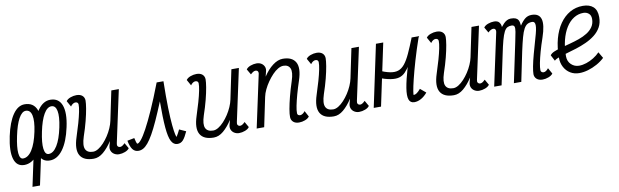

<svg xmlns="http://www.w3.org/2000/svg" viewBox="-48 -1170 6097 1890"><g transform="rotate(-10 3000.0 -225.0)"><path d="M158 182 282 -400H357L233 182ZM373 -44Q294 -44 268 -123Q242 -202 273 -349Q302 -485 355 -558.5Q408 -632 478 -632Q563 -632 592 -555Q621 -478 590 -337Q560 -197 503.5 -120.5Q447 -44 373 -44ZM117 -44Q41 -44 17 -123Q-7 -202 24 -349Q53 -485 104 -558.5Q155 -632 222 -632Q310 -632 341 -555Q372 -478 341 -337Q311 -197 252.5 -120.5Q194 -44 117 -44ZM116 -109Q167 -109 207 -171.5Q247 -234 271 -349Q293 -454 280.5 -510.5Q268 -567 222 -567Q184 -567 151 -507.5Q118 -448 95 -337Q72 -228 77.5 -168.5Q83 -109 116 -109ZM372 -109Q419 -109 457.5 -171.5Q496 -234 520 -349Q542 -454 531 -510.5Q520 -567 478 -567Q436 -567 401.5 -507.5Q367 -448 344 -337Q321 -228 328.5 -168.5Q336 -109 372 -109Z M669 -531 636 -590Q650 -610 680 -621Q710 -632 740 -632Q777 -632 798 -614Q819 -596 820 -565Q820 -537 811.5 -485.5Q803 -434 785.5 -365.5Q768 -297 741 -218Q713 -132 731.5 -93.5Q750 -55 807 -55Q832 -55 859.5 -72Q887 -89 913.5 -117.5Q940 -146 963 -181Q986 -216 1002.5 -254Q1019 -292 1026 -326L1087 -618H1162L1050 -97Q1050 -93 1049 -88Q1048 -83 1048 -79Q1049 -68 1057 -61.5Q1065 -55 1076 -55Q1086 -55 1097.5 -61.5Q1109 -68 1125 -84L1157 -28Q1144 -9 1114 2.5Q1084 14 1053 14Q1028 14 1006.5 1Q985 -12 976 -34.5Q967 -57 975 -86L987 -130Q944 -64 897.5 -25Q851 14 801 14Q700 14 665.5 -46Q631 -106 670 -225Q693 -295 710.5 -356.5Q728 -418 737.5 -465.5Q747 -513 746 -539Q745 -551 737.5 -557Q730 -563 717 -563Q705 -563 692 -554.5Q679 -546 669 -531Z M1677 -124 1743 -94Q1717 -36 1694.5 -11Q1672 14 1638 14Q1599 14 1577 -27.5Q1555 -69 1546.5 -166Q1538 -263 1539 -429Q1496 -324 1461.5 -248Q1427 -172 1398 -121Q1369 -70 1344 -40.5Q1319 -11 1296 1.5Q1273 14 1249 14Q1211 14 1189.5 -15Q1168 -44 1157 -103L1228 -117Q1234 -90 1238 -77Q1242 -64 1244.5 -60.5Q1247 -57 1249 -57Q1263 -57 1288 -87Q1313 -117 1349 -183.5Q1385 -250 1433 -357Q1481 -464 1540 -618H1608Q1605 -459 1608 -351Q1611 -243 1617.5 -178Q1624 -113 1630.5 -85Q1637 -57 1638 -57Q1641 -57 1646.5 -66.5Q1652 -76 1660.5 -91Q1669 -106 1677 -124Z M1869 -531 1836 -590Q1850 -610 1880 -621Q1910 -632 1940 -632Q1977 -632 1998 -614Q2019 -596 2020 -565Q2020 -537 2011.5 -485.5Q2003 -434 1985.5 -365.5Q1968 -297 1941 -218Q1913 -132 1931.5 -93.5Q1950 -55 2007 -55Q2032 -55 2059.5 -72Q2087 -89 2113.5 -117.5Q2140 -146 2163 -181Q2186 -216 2202.5 -254Q2219 -292 2226 -326L2287 -618H2362L2250 -97Q2250 -93 2249 -88Q2248 -83 2248 -79Q2249 -68 2257 -61.5Q2265 -55 2276 -55Q2286 -55 2297.5 -61.5Q2309 -68 2325 -84L2357 -28Q2344 -9 2314 2.5Q2284 14 2253 14Q2228 14 2206.5 1Q2185 -12 2176 -34.5Q2167 -57 2175 -86L2187 -130Q2144 -64 2097.5 -25Q2051 14 2001 14Q1900 14 1865.5 -46Q1831 -106 1870 -225Q1893 -295 1910.5 -356.5Q1928 -418 1937.5 -465.5Q1947 -513 1946 -539Q1945 -551 1937.5 -557Q1930 -563 1917 -563Q1905 -563 1892 -554.5Q1879 -546 1869 -531Z M2925 -87 2957 -28Q2944 -9 2914 2.5Q2884 14 2853 14Q2817 14 2796 -4.5Q2775 -23 2774 -53Q2773 -82 2782 -133.5Q2791 -185 2808.5 -253.5Q2826 -322 2852 -401Q2880 -486 2863 -524.5Q2846 -563 2796 -563Q2771 -563 2742.5 -546.5Q2714 -530 2686.5 -501Q2659 -472 2634.5 -437Q2610 -402 2592 -364.5Q2574 -327 2567 -292L2506 0H2431L2543 -521Q2544 -525 2545 -530Q2546 -535 2545 -540Q2544 -551 2537 -557Q2530 -563 2517 -563Q2508 -563 2496.5 -557Q2485 -551 2468 -535L2436 -590Q2450 -610 2480 -621Q2510 -632 2540 -632Q2567 -632 2587.5 -619.5Q2608 -607 2617.5 -584.5Q2627 -562 2618 -533L2607 -488Q2650 -554 2701.5 -593Q2753 -632 2802 -632Q2896 -632 2929.5 -572.5Q2963 -513 2923 -393Q2900 -324 2883 -262.5Q2866 -201 2856.5 -153.5Q2847 -106 2848 -79Q2848 -68 2856 -61.5Q2864 -55 2876 -55Q2888 -55 2901.5 -64Q2915 -73 2925 -87Z M3069 -531 3036 -590Q3050 -610 3080 -621Q3110 -632 3140 -632Q3177 -632 3198 -614Q3219 -596 3220 -565Q3220 -537 3211.5 -485.5Q3203 -434 3185.5 -365.5Q3168 -297 3141 -218Q3113 -132 3131.5 -93.5Q3150 -55 3207 -55Q3232 -55 3259.5 -72Q3287 -89 3313.5 -117.5Q3340 -146 3363 -181Q3386 -216 3402.5 -254Q3419 -292 3426 -326L3487 -618H3562L3450 -97Q3450 -93 3449 -88Q3448 -83 3448 -79Q3449 -68 3457 -61.5Q3465 -55 3476 -55Q3486 -55 3497.5 -61.5Q3509 -68 3525 -84L3557 -28Q3544 -9 3514 2.5Q3484 14 3453 14Q3428 14 3406.5 1Q3385 -12 3376 -34.5Q3367 -57 3375 -86L3387 -130Q3344 -64 3297.5 -25Q3251 14 3201 14Q3100 14 3065.5 -46Q3031 -106 3070 -225Q3093 -295 3110.5 -356.5Q3128 -418 3137.5 -465.5Q3147 -513 3146 -539Q3145 -551 3137.5 -557Q3130 -563 3117 -563Q3105 -563 3092 -554.5Q3079 -546 3069 -531Z M3674 0H3601L3732 -618H3805ZM4081 -106 4137 -59Q4107 -23 4073 -4.5Q4039 14 4006 14Q3965 14 3952 -23Q3939 -60 3951.5 -137.5Q3964 -215 3999 -334.5Q4034 -454 4088 -618H4164Q4112 -536 4077 -471.5Q4042 -407 4015 -361.5Q3988 -316 3961 -288.5Q3934 -261 3899.5 -251.5Q3865 -242 3815 -250Q3765 -258 3691 -285L3706 -356Q3773 -327 3820.5 -317.5Q3868 -308 3903 -320Q3938 -332 3967 -368Q3996 -404 4024.5 -466Q4053 -528 4089 -618H4160Q4116 -491 4086 -388Q4056 -285 4038 -211Q4020 -137 4013.5 -97Q4007 -57 4011 -57Q4026 -57 4042.5 -68.5Q4059 -80 4081 -106Z M4269 -531 4236 -590Q4250 -610 4280 -621Q4310 -632 4340 -632Q4377 -632 4398 -614Q4419 -596 4420 -565Q4420 -537 4411.5 -485.5Q4403 -434 4385.5 -365.5Q4368 -297 4341 -218Q4313 -132 4331.5 -93.5Q4350 -55 4407 -55Q4432 -55 4459.5 -72Q4487 -89 4513.5 -117.5Q4540 -146 4563 -181Q4586 -216 4602.5 -254Q4619 -292 4626 -326L4687 -618H4762L4650 -97Q4650 -93 4649 -88Q4648 -83 4648 -79Q4649 -68 4657 -61.5Q4665 -55 4676 -55Q4686 -55 4697.5 -61.5Q4709 -68 4725 -84L4757 -28Q4744 -9 4714 2.5Q4684 14 4653 14Q4628 14 4606.5 1Q4585 -12 4576 -34.5Q4567 -57 4575 -86L4587 -130Q4544 -64 4497.5 -25Q4451 14 4401 14Q4300 14 4265.5 -46Q4231 -106 4270 -225Q4293 -295 4310.5 -356.5Q4328 -418 4337.5 -465.5Q4347 -513 4346 -539Q4345 -551 4337.5 -557Q4330 -563 4317 -563Q4305 -563 4292 -554.5Q4279 -546 4269 -531Z M5287 14Q5251 14 5229.5 -4.5Q5208 -23 5207 -53Q5207 -81 5216.5 -131Q5226 -181 5244.5 -249Q5263 -317 5287 -400Q5314 -489 5312.5 -526Q5311 -563 5284 -563Q5256 -563 5236 -552Q5216 -541 5200 -512Q5184 -483 5169.5 -430.5Q5155 -378 5137 -295L5076 0H5002L5086 -399Q5099 -459 5105 -495Q5111 -531 5105.5 -547Q5100 -563 5076 -563Q5052 -563 5034.5 -553.5Q5017 -544 5002.5 -516Q4988 -488 4973.5 -434.5Q4959 -381 4941 -293L4879 0H4805L4917 -521Q4917 -525 4918.5 -530Q4920 -535 4919 -540Q4916 -563 4893 -563Q4884 -563 4871 -557Q4858 -551 4842 -535L4810 -590Q4824 -610 4854 -621Q4884 -632 4914 -632Q4950 -632 4965.5 -612.5Q4981 -593 4982 -565Q4995 -582 5010 -597.5Q5025 -613 5043 -622.5Q5061 -632 5082 -632Q5113 -632 5130 -624.5Q5147 -617 5155 -604Q5163 -591 5165 -575.5Q5167 -560 5169 -546Q5197 -589 5224.5 -610.5Q5252 -632 5290 -632Q5364 -632 5381.5 -574Q5399 -516 5357 -393Q5332 -321 5315 -259.5Q5298 -198 5289 -152Q5280 -106 5281 -79Q5282 -68 5290 -61.5Q5298 -55 5310 -55Q5322 -55 5335 -64Q5348 -73 5358 -87L5391 -28Q5377 -9 5347 2.5Q5317 14 5287 14Z M5874 -155 5910 -93Q5876 -61 5832.5 -37Q5789 -13 5743 0.5Q5697 14 5654 14Q5605 14 5566 -9.5Q5527 -33 5504.5 -75Q5482 -117 5482 -171Q5482 -274 5505 -358.5Q5528 -443 5570.5 -504Q5613 -565 5671.5 -598.5Q5730 -632 5801 -632Q5868 -632 5905 -598.5Q5942 -565 5942 -495Q5942 -437 5918 -394.5Q5894 -352 5854 -321Q5814 -290 5764.5 -267.5Q5715 -245 5664 -229Q5613 -213 5566.5 -200Q5520 -187 5486 -175Q5452 -163 5438 -148L5407 -207Q5419 -226 5450 -239Q5481 -252 5523 -263.5Q5565 -275 5612.5 -287.5Q5660 -300 5705.5 -316Q5751 -332 5788 -355Q5825 -378 5847.5 -411Q5870 -444 5870 -490Q5870 -526 5848 -544.5Q5826 -563 5795 -563Q5743 -563 5698.5 -535Q5654 -507 5621.5 -455Q5589 -403 5571 -331Q5553 -259 5553 -172Q5553 -121 5586 -89.5Q5619 -58 5665 -58Q5700 -58 5738 -70.5Q5776 -83 5811.5 -105Q5847 -127 5874 -155Z"/></g></svg>

Font: Victor Mono
Style: Italic
Weight: 400
Italic angle: -12°
Monospace: yes
Designer: Rune Bjørnerås
Version: Version 1.561;gftools[0.9.30]